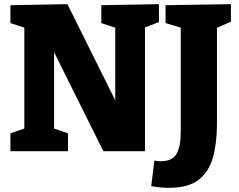

<svg xmlns="http://www.w3.org/2000/svg" viewBox="-20 -727 1150 923"><path d="M467 -702 744 -707V-621L677 -595V0H477L240 -476V-109L307 -86V0H30V-86L97 -109V-594L30 -616V-702L304 -707L534 -245V-594L467 -616ZM776 -702 1090 -707V-623L1023 -593V-132Q1023 -39 1003.5 30.5Q984 100 934 138Q884 176 792 176Q772 176 751.5 174Q731 172 707 168L722 45Q731 47 738.5 47.5Q746 48 754 48Q808 48 828.5 13Q849 -22 849 -96V-594L776 -616Z"/></svg>

Font: Bitter ExtraBold
Style: Regular
Weight: 800
Designer: Sol Matas, and Bitter project Authors
Foundry: Sol Matas
Version: Version 2.001